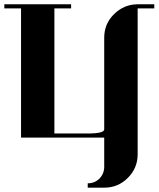

<svg xmlns="http://www.w3.org/2000/svg" viewBox="-20 -635 732 886"><path d="M0 -596.2V-615.2H308.1V-596.2H231V-19H384.8Q460.9 -19 460.9 -38.1V-460.9Q460.9 -525.4 506.3 -569.8Q552.7 -615.2 615.2 -615.2H691.9V-596.2H615.2V77.1Q615.2 140.6 569.8 186Q524.9 231 460.9 231H384.8V210.9Q417 210.9 439 189Q460.9 166 460.9 134.8V0H77.1V-596.2Z"/></svg>

Font: Hjet
Style: Regular
Weight: 400
Designer: T. Christopher White
Version: Version 1.2